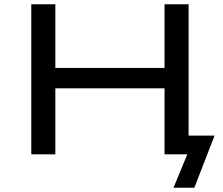

<svg xmlns="http://www.w3.org/2000/svg" viewBox="-20 -725 1049 902"><path d="M795 157 860 0H755V-88H988L893 157ZM127 0V-705H240V-406H753V-705H866V0H753V-310H240V0Z"/></svg>

Font: Nunito Sans 7pt Expanded Medium
Style: Regular
Weight: 500
Width: 7
Designer: Vernon Adams
Foundry: Vernon Adams
Version: Version 3.101;gftools[0.9.27]